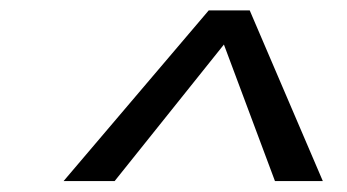

<svg xmlns="http://www.w3.org/2000/svg" viewBox="-20 -786 652 361"><path d="M99.5 -445.5 372.5 -766.5H449.5L587 -445.5H497L394 -721H416L195.5 -445.5Z"/></svg>

Font: Epilogue Medium
Style: Italic
Weight: 500
Italic angle: -12°
Designer: Tyler Finck
Foundry: Etcetera Type Co
Version: Version 2.112